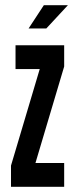

<svg xmlns="http://www.w3.org/2000/svg" viewBox="-20 -722 290 742"><path d="M22.5 0V-82L133.5 -455H40V-547H228V-465L117 -92H228V0ZM90.5 -612 149.5 -702H242.5L159 -612Z"/></svg>

Font: League Gothic SemiCondensed
Style: Regular
Weight: 400
Width: 4
Designer: The League of Moveable Type
Version: Version 2.001